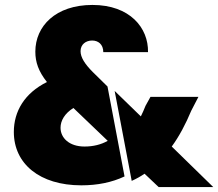

<svg xmlns="http://www.w3.org/2000/svg" viewBox="-20 -739 883 777"><path d="M356 -447C323 -480 306 -507 306 -532C306 -559 327 -575 353 -575C377 -575 398 -560 398 -528H579C581 -626 506 -719 354 -719C205 -719 123 -633 123 -530C123 -487 136 -450 170 -407C79 -362 36 -288 36 -205C36 -76 141 11 309 11C375 11 433 -1 484 -25L415 -389ZM513 -7C531 -15 549 -25 565 -36L622 18H843L675 -146C705 -187 731 -236 754 -291L783 -347H589L569 -311C563 -296 557 -282 550 -268L444 -371ZM322 -146C260 -146 225 -181 225 -222C225 -251 242 -280 277 -302L416 -169C389 -154 358 -146 322 -146Z"/></svg>

Font: Poppins STUK1
Style: Regular
Weight: 400
Designer: Jonny Pinhorn (original), Sammy Jo Hughes (modified version)
Foundry: Type Mafia
Version: Version 1.002;hotconv 1.0.109;makeotfexe 2.5.65596